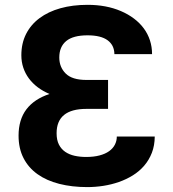

<svg xmlns="http://www.w3.org/2000/svg" viewBox="-20 -757 711 787"><path d="M182.9 -371.8Q156.2 -383.2 134.9 -399.1Q113.6 -415.1 98.5 -435.4Q83.5 -455.6 75.5 -479.6Q67.5 -503.6 67.5 -530.5Q67.5 -579.2 86.8 -617.5Q106.2 -655.9 141.9 -682.5Q177.6 -709.2 227.6 -723.2Q277.7 -737.2 339.1 -737.2Q415.8 -737.2 475.5 -711.6Q505.3 -698.9 529.1 -680.9Q552.9 -663 569.4 -640.6Q585.9 -618.3 594.6 -591.6Q603.3 -565 603.3 -535.2H448.9Q448.5 -571.7 421 -592Q393.5 -612.2 338.8 -612.2Q279.8 -612.2 251.4 -588.8Q223 -565.3 223 -521.3Q223 -481.9 249.3 -455.6Q275.6 -429.3 334.2 -429.3H422.9V-310.7H334.2Q212 -310.7 212 -210.9Q212 -182.9 221.6 -164.2Q231.2 -145.6 247.7 -134.4Q264.2 -123.2 286.2 -118.4Q308.2 -113.6 333.1 -113.6Q364.3 -113.6 388 -119.9Q411.6 -126.1 427.2 -137.3Q442.8 -148.4 450.8 -163.9Q458.8 -179.3 458.8 -197.4H614.3Q614 -160.5 602.5 -130.7Q590.9 -100.9 571 -77.8Q551.1 -54.7 524.5 -38.2Q497.9 -21.7 467.3 -11Q436.8 -0.4 403.6 4.8Q370.4 9.9 337.7 9.9Q274.9 9.9 222.8 -3.4Q170.8 -16.7 133.9 -43Q96.9 -69.2 76.5 -108.8Q56.1 -148.4 56.1 -201Q56.1 -266.3 88.2 -308.8Q120.4 -351.2 182.9 -371.8Z"/></svg>

Font: Inter P
Style: Bold
Weight: 700
Designer: Rasmus Andersson
Foundry: rsms
Version: Version 3.018;git-588b23468